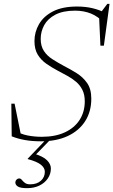

<svg xmlns="http://www.w3.org/2000/svg" viewBox="-20 -726 590 1000"><path d="M525 -605Q490 -641 452.8 -655.8Q415.5 -670.5 371 -670.5Q308.5 -670.5 268.8 -649.8Q229 -629 210.5 -595.5Q192 -562 192 -523.5Q192 -486 208.5 -460.8Q225 -435.5 252.8 -417.8Q280.5 -400 313 -382.5Q346.5 -365.5 379.2 -345Q412 -324.5 433.8 -293.5Q455.5 -262.5 455.5 -212Q455.5 -144 423 -94Q390.5 -44 331.8 -17Q273 10 193 10Q148 10 110.8 3.5Q73.5 -3 41 -16L39 -186H56L91.5 -10.5L57.5 -47Q87.5 -27.5 123.5 -20.5Q159.5 -13.5 197.5 -13.5Q268 -13.5 318 -36.8Q368 -60 394.8 -101.8Q421.5 -143.5 421.5 -198.5Q421.5 -233.5 409 -258.2Q396.5 -283 376 -300.2Q355.5 -317.5 330.8 -331Q306 -344.5 281.5 -357.5Q249.5 -374.5 221.5 -394Q193.5 -413.5 176.5 -441.5Q159.5 -469.5 159.5 -512Q159.5 -559 183.2 -600.2Q207 -641.5 256.2 -666.8Q305.5 -692 381.5 -692Q425.5 -692 462 -683.2Q498.5 -674.5 526.5 -659.5H504L539 -706H550.5L521 -488H503L496 -642.5ZM121.5 254Q86.5 254 73.2 245.5Q60 237 60 225Q60 216 66 209.8Q72 203.5 80 203.5Q88 203.5 94 211.2Q100 219 109.8 226.5Q119.5 234 137 234Q172 234 192.8 215.5Q213.5 197 213.5 168.5Q213.5 148.5 193.2 132Q173 115.5 124 102.5L124.5 100.5L220.5 0H243.5L161.5 84.5L156.5 74Q205 88.5 225 108.8Q245 129 245 151.5Q245 180 229.2 203.2Q213.5 226.5 185.8 240.2Q158 254 121.5 254Z"/></svg>

Font: Newsreader ExtraLight
Style: Italic
Weight: 250
Italic angle: -17°
Designer: Hugues Gentile
Foundry: Production Type
Version: Version 1.003